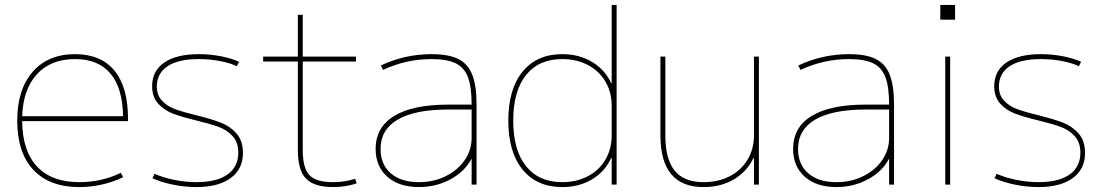

<svg xmlns="http://www.w3.org/2000/svg" viewBox="-20 -750 4478 780"><path d="M50 -260Q50 -386 112.5 -458Q175 -530 285 -530Q390 -530 445 -463Q500 -396 500 -268V-258H70Q71 -137 130.5 -73.5Q190 -10 302 -10Q393 -10 471 -48L480 -30Q441 -11 395 -0.5Q349 10 302 10Q181 10 115.5 -60Q50 -130 50 -260ZM480 -278Q478 -393 428.5 -451.5Q379 -510 285 -510Q187 -510 130.5 -449Q74 -388 70 -278Z M599 -26 608 -44Q641 -29 687 -19.5Q733 -10 778 -10Q860 -10 904 -41Q948 -72 948 -130Q948 -172 925 -197Q902 -222 868 -234.5Q834 -247 776 -261Q718 -275 682.5 -288.5Q647 -302 622.5 -329Q598 -356 598 -400Q598 -462 647.5 -496Q697 -530 788 -530Q833 -530 877 -521.5Q921 -513 951 -499L942 -481Q915 -494 873.5 -502Q832 -510 788 -510Q705 -510 661.5 -481.5Q618 -453 617 -400Q617 -363 638.5 -340.5Q660 -318 691.5 -306.5Q723 -295 780 -281Q841 -266 878 -251.5Q915 -237 941 -207.5Q967 -178 967 -128Q967 -63 917 -26.5Q867 10 778 10Q731 10 682 0Q633 -10 599 -26Z M1190 -140V-500H1049V-520H1190V-690H1210V-520H1426V-500H1210V-140Q1210 -67 1237 -38.5Q1264 -10 1333 -10Q1382 -10 1423 -24L1429 -5Q1384 10 1333 10Q1256 10 1223 -24.5Q1190 -59 1190 -140Z M1506 -145Q1506 -233 1581.5 -279Q1657 -325 1800 -325H1896Q1896 -397 1881 -436.5Q1866 -476 1831 -493Q1796 -510 1733 -510Q1630 -510 1536 -466L1527 -484Q1625 -530 1733 -530Q1802 -530 1841.5 -510.5Q1881 -491 1898.5 -446.5Q1916 -402 1916 -325V0H1896V-104H1895Q1867 -52 1809 -21Q1751 10 1682 10Q1601 10 1553.5 -32Q1506 -74 1506 -145ZM1682 -10Q1741 -10 1790 -34Q1839 -58 1867.5 -99Q1896 -140 1896 -190V-305H1800Q1665 -305 1595.5 -264Q1526 -223 1526 -145Q1526 -82 1567.5 -46Q1609 -10 1682 -10Z M2045 -260Q2045 -388 2103 -459Q2161 -530 2264 -530Q2332 -530 2384.5 -499Q2437 -468 2463 -412H2465V-730H2485V0H2465V-108H2463Q2437 -52 2384.5 -21Q2332 10 2264 10Q2161 10 2103 -61Q2045 -132 2045 -260ZM2264 -10Q2322 -10 2368 -34Q2414 -58 2439.5 -101.5Q2465 -145 2465 -200V-320Q2465 -375 2439.5 -418.5Q2414 -462 2368 -486Q2322 -510 2264 -510Q2169 -510 2117 -445Q2065 -380 2065 -260Q2065 -140 2117 -75Q2169 -10 2264 -10Z M2663 -200V-520H2683V-200Q2683 -103 2721 -56.5Q2759 -10 2838 -10Q2898 -10 2944.5 -34Q2991 -58 3017 -101.5Q3043 -145 3043 -200V-520H3063V0H3043V-108H3041Q3014 -52 2961 -21Q2908 10 2838 10Q2663 10 2663 -200Z M3202 -145Q3202 -233 3277.5 -279Q3353 -325 3496 -325H3592Q3592 -397 3577 -436.5Q3562 -476 3527 -493Q3492 -510 3429 -510Q3326 -510 3232 -466L3223 -484Q3321 -530 3429 -530Q3498 -530 3537.5 -510.5Q3577 -491 3594.5 -446.5Q3612 -402 3612 -325V0H3592V-104H3591Q3563 -52 3505 -21Q3447 10 3378 10Q3297 10 3249.5 -32Q3202 -74 3202 -145ZM3378 -10Q3437 -10 3486 -34Q3535 -58 3563.5 -99Q3592 -140 3592 -190V-305H3496Q3361 -305 3291.5 -264Q3222 -223 3222 -145Q3222 -82 3263.5 -46Q3305 -10 3378 -10Z M3800 -730H3860V-670H3800ZM3820 -520H3840V0H3820Z M4020 -26 4029 -44Q4062 -29 4108 -19.5Q4154 -10 4199 -10Q4281 -10 4325 -41Q4369 -72 4369 -130Q4369 -172 4346 -197Q4323 -222 4289 -234.5Q4255 -247 4197 -261Q4139 -275 4103.5 -288.5Q4068 -302 4043.5 -329Q4019 -356 4019 -400Q4019 -462 4068.5 -496Q4118 -530 4209 -530Q4254 -530 4298 -521.5Q4342 -513 4372 -499L4363 -481Q4336 -494 4294.5 -502Q4253 -510 4209 -510Q4126 -510 4082.5 -481.5Q4039 -453 4038 -400Q4038 -363 4059.5 -340.5Q4081 -318 4112.5 -306.5Q4144 -295 4201 -281Q4262 -266 4299 -251.5Q4336 -237 4362 -207.5Q4388 -178 4388 -128Q4388 -63 4338 -26.5Q4288 10 4199 10Q4152 10 4103 0Q4054 -10 4020 -26Z"/></svg>

Font: Enso Thin
Style: Regular
Weight: 100
Designer: Coji Morishita
Foundry: UNDERFOREST DESIGN
Version: Version 1.000